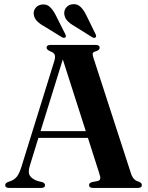

<svg xmlns="http://www.w3.org/2000/svg" viewBox="-20 -920 726 940"><path d="M200.5 -14Q200.5 0 182 0H24Q5.5 0 5.5 -14Q5.5 -22.5 18 -28.5L35.5 -35Q51 -41 62.8 -55.5Q74.5 -70 85 -103.5L245.5 -620Q252 -641 247.8 -651.8Q243.5 -662.5 227 -668.5Q208 -676.5 208 -686Q208 -700 227 -700H449Q468 -700 468 -686Q468 -675 450 -669Q437 -666 434.5 -659.8Q432 -653.5 437 -638.5L621 -71.5Q632 -37 658.5 -31Q674.5 -25 674.5 -14Q674.5 0 655.5 0H435Q416 0 416 -14Q416 -24 430.5 -28.5L457 -33.5Q469.5 -37 470.8 -45Q472 -53 466.5 -69.5L410.5 -245H168L125.5 -107Q116 -76.5 126.2 -60Q136.5 -43.5 165 -33.5L186.5 -28.5Q200.5 -23.5 200.5 -14ZM178.5 -278H400L287.5 -629ZM402.5 -845.5 448 -752.5Q453 -742 448 -737Q441 -731.5 431 -738L345.5 -791.5Q324 -803.5 310 -818Q296 -832.5 294.5 -853.5Q293.5 -871.5 305.8 -885Q318 -898.5 338 -899.5Q359 -901 374.5 -886.2Q390 -871.5 402.5 -845.5ZM253 -845.5 299.5 -753Q305 -742.5 300.5 -737.5Q294 -732 283.5 -737.5L197.5 -790.5Q176 -802 161.8 -816.2Q147.5 -830.5 145 -851Q143.5 -869 155.5 -882.8Q167.5 -896.5 187 -898Q208.5 -900.5 224.2 -886Q240 -871.5 253 -845.5Z"/></svg>

Font: Fraunces 72pt SemiBold
Style: Regular
Weight: 600
Version: Version 1.000;[b76b70a41]